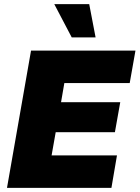

<svg xmlns="http://www.w3.org/2000/svg" viewBox="-20 -914 679 934"><path d="M14 0 131 -668H639L611 -510H293L277 -417H565L539 -271H251L231 -158H549L522 0ZM329 -732 244 -894H414L445 -732Z"/></svg>

Font: Gantari Black
Style: Italic
Weight: 900
Italic angle: -10°
Version: Version 1.000